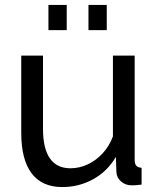

<svg xmlns="http://www.w3.org/2000/svg" viewBox="-20 -747 641 777"><path d="M66 -522H154V-226Q154 -146 182 -106Q210 -66 265 -66Q301 -66 334.5 -81.5Q368 -97 395 -126Q422 -155 437 -195V-522H525V-100Q525 -84 531.5 -76.5Q538 -69 553 -68V0Q538 2 529.5 2.5Q521 3 513 3Q488 3 470 -12.5Q452 -28 451 -51L449 -112Q415 -54 357.5 -22Q300 10 232 10Q150 10 108 -45.5Q66 -101 66 -209ZM176 -625V-727H250V-625ZM338 -727H412V-625H338Z"/></svg>

Font: YasnoRaleway Medium
Style: Regular
Weight: 500
Designer: Matt McInerney, Pablo Impallari, Rodrigo Fuenzalida
Foundry: Matt McInerney, Pablo Impallari, Rodrigo Fuenzalida
Version: Version 4.026